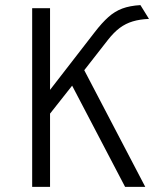

<svg xmlns="http://www.w3.org/2000/svg" viewBox="-20 -732 656 752"><path d="M106 0V-700H176V-380L351 -606Q379.5 -643 404.5 -665.2Q429.5 -687.5 458.8 -698.5Q488 -709.5 530 -712L563.5 -658Q527.5 -656.5 500 -648.2Q472.5 -640 449.2 -622.8Q426 -605.5 402.5 -575.5L310 -457L549 0H470L262.5 -396.5L176 -287V0Z"/></svg>

Font: Overpass Mono Light
Style: Regular
Weight: 300
Monospace: yes
Designer: Delve Withrington, Dave Bailey
Foundry: Delve Fonts LLC
Version: Version 4.000